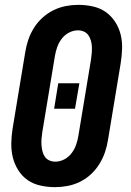

<svg xmlns="http://www.w3.org/2000/svg" viewBox="-20 -763 540 791"><path d="M207 8Q176 8 146.5 1.5Q117 -5 94 -21Q71 -37 55.5 -61.5Q40 -86 33 -114Q26 -142 26.5 -172.5Q27 -203 32 -234L84 -548Q88 -574 96.5 -599Q105 -624 119.5 -647.5Q134 -671 155 -690Q176 -709 200.5 -721Q225 -733 251 -738Q277 -743 302 -743Q333 -743 362.5 -736.5Q392 -730 415 -714Q438 -698 454 -673.5Q470 -649 477 -621Q484 -593 483 -562.5Q482 -532 477 -501L425 -187Q421 -161 412.5 -136Q404 -111 389.5 -87.5Q375 -64 354.5 -45Q334 -26 309.5 -14Q285 -2 258.5 3Q232 8 207 8ZM208 -97Q227 -97 245 -106.5Q263 -116 275 -132Q287 -148 293.5 -166.5Q300 -185 303 -204L355 -518Q357 -531 358 -544.5Q359 -558 358.5 -570.5Q358 -583 354.5 -595.5Q351 -608 344 -618Q337 -628 325.5 -633Q314 -638 301 -638Q282 -638 264 -628.5Q246 -619 234 -603Q222 -587 215.5 -568.5Q209 -550 206 -531L154 -217Q152 -204 151 -190.5Q150 -177 151 -164.5Q152 -152 155 -139.5Q158 -127 165 -117Q172 -107 183.5 -102Q195 -97 208 -97ZM203 -315 220 -420H307L289 -315Z"/></svg>

Font: Iosevka SS04 Extrabold
Style: Italic
Weight: 800
Italic angle: -9°
Monospace: yes
Designer: Belleve Invis
Foundry: Belleve Invis
Version: Version 19.0.0; ttfautohint (v1.8.4)